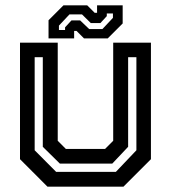

<svg xmlns="http://www.w3.org/2000/svg" viewBox="-20 -700 641 720"><path d="M158 0 55 -103V-540H196.5V-172L227 -141.5H374L404.5 -172V-540H546V-103L443 0ZM190.5 -55.5H414.5L491.5 -136.5V-485.5H460.5V-149.5L401 -86.5H204.5L140.5 -149.5V-485.5H110V-136.5ZM162 -556V-624L218 -680H307L335 -652H344V-680H440V-612L384 -556H295L267 -584H258V-556ZM201 -587.5H224V-597.5L248 -623.5H280.5L314.5 -591H364L403.5 -633V-649.5H380.5V-639.5L356.5 -613.5H320.5L287.5 -646H240.5L201 -604Z"/></svg>

Font: Tourney Thin SemiBold
Style: Regular
Weight: 600
Version: Version 1.015